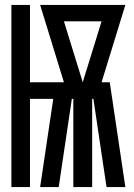

<svg xmlns="http://www.w3.org/2000/svg" viewBox="-20 -755 540 775"><path d="M26 0V-735H101V-423H238L142 -735H486L390 -423H423L486 0H410L357 -356H352V0H276V-356H270L217 0H142L195 -356H101V0ZM314 -423 390 -669H238Z"/></svg>

Font: Iosevka Semibold
Style: Regular
Weight: 600
Monospace: yes
Designer: Belleve Invis
Foundry: Belleve Invis
Version: Version 33.2.3; ttfautohint (v1.8.4)